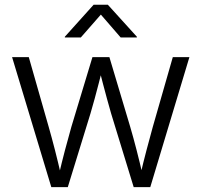

<svg xmlns="http://www.w3.org/2000/svg" viewBox="-20 -771 831 791"><path d="M191.4 0 29.8 -535.6H98.6L180.7 -248Q193.4 -203.6 206.3 -153.3Q219.2 -103 232.4 -45.4H221.2Q234.4 -101.6 247.6 -151.9Q260.7 -202.1 273.9 -248L360.8 -535.6H430.7L516.6 -248Q529.8 -203.1 542.7 -152.8Q555.7 -102.5 568.8 -45.4H557.1Q570.3 -102.1 583.5 -152.1Q596.7 -202.1 609.4 -248L691.9 -535.6H760.3L599.1 0H530.8L438 -302.7Q429.2 -333 420.7 -364.3Q412.1 -395.5 403.8 -427.5Q395.5 -459.5 387.2 -492.2H403.3Q395 -459.5 386.7 -427.5Q378.4 -395.5 369.9 -364Q361.3 -332.5 352.5 -302.7L259.3 0ZM313 -616.7H247.1V-619.6L365.7 -751.5H424.3L543.9 -619.6V-616.7H477.1L395.5 -710.9Z"/></svg>

Font: Inter 20pt Light
Style: Regular
Weight: 300
Version: Version 4.001;git-66647c0bb